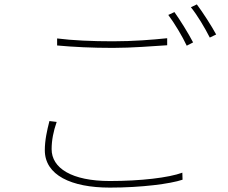

<svg xmlns="http://www.w3.org/2000/svg" viewBox="-20 -840 1040 874"><path d="M774 -785 746 -772C774 -735 811 -673 830 -632L859 -647C836 -691 799 -750 774 -785ZM876 -820 849 -807C879 -770 912 -714 935 -669L964 -683C943 -722 903 -784 876 -820ZM240 -633C316 -626 399 -622 494 -622C582 -622 676 -630 741 -634V-666C674 -659 587 -652 494 -652C400 -652 310 -656 240 -665ZM205 -289C194 -246 184 -202 184 -156C184 -43 304 14 480 14C623 14 755 -3 811 -22L810 -54C748 -31 620 -16 480 -16C306 -16 215 -75 215 -161C215 -201 223 -242 238 -285Z"/></svg>

Font: Noto Sans CJK JP Thin
Style: Regular
Weight: 250
Designer: Ryoko NISHIZUKA (kana & ideographs); Paul D. Hunt (Latin, Greek & Cyrillic); Wenlong ZHANG (bopomofo); Sandoll Communica
Foundry: Adobe Systems Incorporated
Version: Version 1.004;PS 1.004;hotconv 1.0.82;makeotf.lib2.5.63406